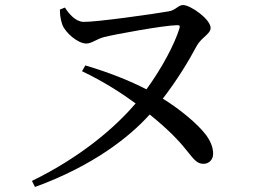

<svg xmlns="http://www.w3.org/2000/svg" viewBox="-20 -716 1040 763"><path d="M789 -65C809 -65 827 -80 827 -105C827 -130 817 -154 800 -178C765 -225 692 -284 627 -324C684 -398 729 -472 762 -534C781 -568 817 -581 817 -605C817 -639 738 -696 707 -696C689 -696 677 -675 651 -671C595 -661 363 -628 311 -629C279 -631 254 -661 238 -686L218 -678C218 -649 223 -633 228 -617C240 -586 289 -543 323 -543C345 -543 363 -561 395 -569C434 -579 629 -615 684 -616C694 -616 696 -614 693 -603C674 -541 624 -446 562 -361C496 -395 414 -428 319 -456L306 -433C392 -392 463 -346 519 -305C438 -210 303 -93 107 3L119 27C347 -56 492 -169 575 -261C644 -205 687 -162 721 -119C753 -79 764 -65 789 -65Z"/></svg>

Font: Source Han Serif CN Medium
Style: Regular
Weight: 500
Designer: Ryoko NISHIZUKA 西塚涼子 (kana & ideographs); Frank Grießhammer (Latin, Greek & Cyrillic); Wenlong ZHANG 张文龙 (bopomofo); San
Foundry: Adobe
Version: Version 2.002;hotconv 1.1.0;makeotfexe 2.6.0